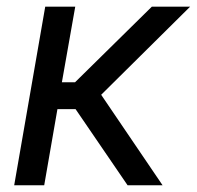

<svg xmlns="http://www.w3.org/2000/svg" viewBox="-20 -548 584 568"><path d="M22 0ZM203.6 -225.1H149.9L110.8 0H22L113.8 -528.3H202.6L163.1 -304.7H202.1L429.2 -528.3H542.5L279.3 -267.6L460.9 0H357.4Z"/></svg>

Font: Roboto
Style: Italic
Weight: 400
Italic angle: -12°
Designer: Google
Version: Version 2.134; 2016; ttfautohint (v1.6)